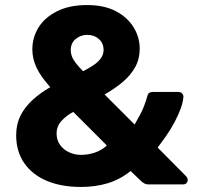

<svg xmlns="http://www.w3.org/2000/svg" viewBox="-20 -730 782 760"><path d="M300 10Q222 10 164.5 -14.5Q107 -39 75.5 -85Q44 -131 44 -195Q44 -238 61 -272Q78 -306 108.5 -334Q139 -362 179 -385Q141 -427 124.5 -462.5Q108 -498 108 -534Q108 -581 132 -620.5Q156 -660 205 -685Q254 -710 325 -710Q392 -710 438 -686Q484 -662 508.5 -622.5Q533 -583 533 -537Q533 -497 515.5 -465Q498 -433 467 -406.5Q436 -380 394 -356L513 -237Q520 -250 535.5 -278Q551 -306 564 -352Q567 -366 585 -366H686Q695 -366 700.5 -360.5Q706 -355 706 -347Q705 -328 696 -302.5Q687 -277 672 -248.5Q657 -220 639 -194Q621 -168 604 -146L716 -33Q723 -25 723 -18Q723 -10 718 -5Q713 0 704 0H568Q558 0 552 -3.5Q546 -7 542 -10L497 -53Q456 -20 407.5 -5Q359 10 300 10ZM300 -117Q329 -117 355.5 -126Q382 -135 403 -154L270 -287Q243 -273 223.5 -251.5Q204 -230 204 -202Q204 -175 218 -156Q232 -137 254 -127Q276 -117 300 -117ZM309 -448Q332 -460 350 -472Q368 -484 379 -499Q390 -514 390 -532Q390 -559 371.5 -575.5Q353 -592 325 -592Q300 -592 280 -576Q260 -560 260 -531Q260 -519 264.5 -507Q269 -495 280 -480.5Q291 -466 309 -448Z"/></svg>

Font: Rubik Light
Style: Bold
Weight: 700
Version: Version 2.104